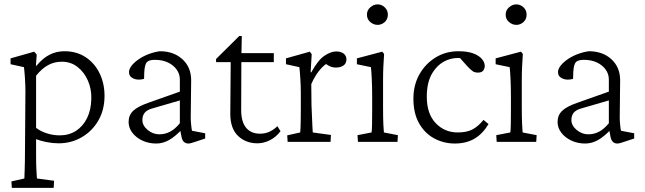

<svg xmlns="http://www.w3.org/2000/svg" viewBox="-20 -662 3008 896"><path d="M35.2 214.8 33.2 184.6 93.8 170.9Q93.8 166 94.2 156.2Q94.7 146.5 95.2 129.4Q95.7 112.3 96.2 87.4Q96.7 62.5 96.7 27.3L98.6 -236.3Q98.6 -266.6 96.2 -300.8Q93.8 -335 91.8 -348.6L29.3 -362.3V-389.6L139.6 -420.9L151.4 -407.2L147.5 -355.5H150.4Q179.7 -390.6 211.4 -406.7Q243.2 -422.9 280.3 -422.9Q337.9 -422.9 379.9 -395Q421.9 -367.2 444.8 -319.8Q467.8 -272.5 467.8 -214.8Q467.8 -149.4 439 -99.6Q410.2 -49.8 361.3 -21.5Q312.5 6.8 253.9 6.8Q227.5 6.8 199.2 1.5Q170.9 -3.9 148.4 -12.7V66.4Q148.4 106.4 149.9 130.9Q151.4 155.3 152.3 170.9L232.4 181.6L230.5 214.8ZM258.8 -30.3Q301.8 -30.3 334.5 -51.3Q367.2 -72.3 386.2 -110.8Q405.3 -149.4 406.2 -202.1Q407.2 -247.1 390.1 -286.1Q373 -325.2 341.8 -349.6Q310.5 -374 268.6 -374Q232.4 -374 203.1 -357.4Q173.8 -340.8 148.4 -308.6V-65.4Q169.9 -48.8 199.2 -39.6Q228.5 -30.3 258.8 -30.3Z M709 7.8Q673.8 7.8 644.5 -5.9Q615.2 -19.5 597.7 -42.5Q580.1 -65.4 580.1 -92.8Q580.1 -124 601.1 -144.5Q622.1 -165 672.9 -182.6L819.3 -234.4V-291Q819.3 -317.4 803.7 -338.4Q788.1 -359.4 762.2 -371.1Q736.3 -382.8 703.1 -382.8Q674.8 -382.8 665 -371.6Q655.3 -360.4 653.3 -325.2L652.3 -293.9Q624 -286.1 603 -295.4Q582 -304.7 582 -325.2Q582 -339.8 594.2 -355.5Q606.4 -371.1 627 -385.3Q647.5 -399.4 672.9 -409.2Q698.2 -418.9 725.6 -422.9Q790 -422.9 830.6 -386.2Q871.1 -349.6 872.1 -290L870.1 -112.3Q870.1 -98.6 872.1 -79.1Q874 -59.6 876 -51.8L937.5 -40V-15.6L896.5 -2Q884.8 2 875 4.9Q865.2 7.8 859.4 7.8Q833 7.8 827.1 -23.4L820.3 -58.6L832 -61.5Q798.8 -25.4 769.5 -8.8Q740.2 7.8 709 7.8ZM723.6 -35.2Q751 -35.2 774.4 -47.9Q797.9 -60.5 819.3 -86.9V-193.4L688.5 -155.3Q665 -148.4 654.8 -135.3Q644.5 -122.1 644.5 -101.6Q644.5 -76.2 668.9 -55.7Q693.4 -35.2 723.6 -35.2Z M1289.1 -49.8Q1268.6 -22.5 1239.7 -7.8Q1210.9 6.8 1181.6 6.8Q1127 6.8 1090.8 -27.8Q1054.7 -62.5 1054.7 -130.9L1056.6 -372.1H988.3V-386.7L1096.7 -494.1H1108.4L1106.4 -393.6L1105.5 -148.4Q1105.5 -93.8 1128.4 -65.9Q1151.4 -38.1 1193.4 -38.1Q1218.8 -38.1 1238.8 -47.9Q1258.8 -57.6 1274.4 -73.2ZM1082 -372.1V-414.1H1257.8V-372.1Z M1322.3 0 1320.3 -30.3 1380.9 -43.9Q1381.8 -49.8 1382.3 -62Q1382.8 -74.2 1383.3 -96.2Q1383.8 -118.2 1383.8 -151.4V-229.5Q1383.8 -263.7 1381.3 -299.3Q1378.9 -335 1377 -348.6L1314.5 -362.3V-389.6L1425.8 -420.9L1434.6 -409.2L1429.7 -325.2L1432.6 -324.2Q1463.9 -381.8 1494.1 -401.9Q1524.4 -421.9 1548.8 -421.9Q1570.3 -421.9 1583.5 -412.1Q1596.7 -402.3 1596.7 -384.8Q1596.7 -366.2 1583 -356.4Q1569.3 -346.7 1546.9 -346.7Q1531.2 -346.7 1516.6 -354Q1502 -361.3 1491.2 -372.1L1502.9 -364.3Q1484.4 -351.6 1466.3 -328.1Q1448.2 -304.7 1432.6 -269.5L1433.6 -171.9Q1434.6 -152.3 1435.5 -127.9Q1436.5 -103.5 1437.5 -80.6Q1438.5 -57.6 1439.5 -43.9L1524.4 -32.2L1522.5 0Z M1650.4 0 1648.4 -31.2 1713.9 -43.9Q1714.8 -47.9 1715.3 -55.7Q1715.8 -63.5 1716.3 -85.4Q1716.8 -107.4 1716.8 -151.4V-210Q1716.8 -257.8 1714.8 -296.4Q1712.9 -335 1710.9 -348.6L1645.5 -362.3V-389.6L1763.7 -420.9L1772.5 -410.2Q1770.5 -379.9 1769 -351.6Q1767.6 -323.2 1767.6 -284.2V-161.1Q1767.6 -111.3 1769 -81.5Q1770.5 -51.8 1771.5 -43.9L1836.9 -31.2L1835 0ZM1742.2 -545.9Q1723.6 -545.9 1708 -559.1Q1692.4 -572.3 1692.4 -593.8Q1692.4 -614.3 1708 -627.9Q1723.6 -641.6 1742.2 -641.6Q1760.7 -641.6 1775.4 -627.9Q1790 -614.3 1790 -593.8Q1790 -572.3 1775.4 -559.1Q1760.7 -545.9 1742.2 -545.9Z M2102.5 7.8Q2050.8 7.8 2006.3 -16.1Q1961.9 -40 1935.5 -86.9Q1909.2 -133.8 1909.2 -201.2Q1909.2 -265.6 1937.5 -315.4Q1965.8 -365.2 2013.2 -394Q2060.5 -422.9 2119.1 -422.9Q2162.1 -422.9 2189 -412.6Q2215.8 -402.3 2229 -386.7Q2242.2 -371.1 2242.2 -354.5Q2242.2 -341.8 2234.9 -332.5Q2227.5 -323.2 2210.9 -323.2Q2196.3 -323.2 2187 -329.1Q2177.7 -335 2161.1 -352.5L2121.1 -397.5L2148.4 -387.7Q2105.5 -397.5 2064.9 -380.9Q2024.4 -364.3 1998 -321.8Q1971.7 -279.3 1971.7 -210.9Q1971.7 -130.9 2013.2 -87.4Q2054.7 -43.9 2116.2 -43.9Q2158.2 -43.9 2185.1 -58.1Q2211.9 -72.3 2236.3 -102.5L2259.8 -83Q2232.4 -37.1 2193.8 -14.6Q2155.3 7.8 2102.5 7.8Z M2297.9 0 2295.9 -31.2 2361.3 -43.9Q2362.3 -47.9 2362.8 -55.7Q2363.3 -63.5 2363.8 -85.4Q2364.3 -107.4 2364.3 -151.4V-210Q2364.3 -257.8 2362.3 -296.4Q2360.4 -335 2358.4 -348.6L2293 -362.3V-389.6L2411.1 -420.9L2419.9 -410.2Q2418 -379.9 2416.5 -351.6Q2415 -323.2 2415 -284.2V-161.1Q2415 -111.3 2416.5 -81.5Q2418 -51.8 2418.9 -43.9L2484.4 -31.2L2482.4 0ZM2389.6 -545.9Q2371.1 -545.9 2355.5 -559.1Q2339.8 -572.3 2339.8 -593.8Q2339.8 -614.3 2355.5 -627.9Q2371.1 -641.6 2389.6 -641.6Q2408.2 -641.6 2422.9 -627.9Q2437.5 -614.3 2437.5 -593.8Q2437.5 -572.3 2422.9 -559.1Q2408.2 -545.9 2389.6 -545.9Z M2710.9 7.8Q2675.8 7.8 2646.5 -5.9Q2617.2 -19.5 2599.6 -42.5Q2582 -65.4 2582 -92.8Q2582 -124 2603 -144.5Q2624 -165 2674.8 -182.6L2821.3 -234.4V-291Q2821.3 -317.4 2805.7 -338.4Q2790 -359.4 2764.2 -371.1Q2738.3 -382.8 2705.1 -382.8Q2676.8 -382.8 2667 -371.6Q2657.2 -360.4 2655.3 -325.2L2654.3 -293.9Q2626 -286.1 2605 -295.4Q2584 -304.7 2584 -325.2Q2584 -339.8 2596.2 -355.5Q2608.4 -371.1 2628.9 -385.3Q2649.4 -399.4 2674.8 -409.2Q2700.2 -418.9 2727.5 -422.9Q2792 -422.9 2832.5 -386.2Q2873 -349.6 2874 -290L2872.1 -112.3Q2872.1 -98.6 2874 -79.1Q2876 -59.6 2877.9 -51.8L2939.5 -40V-15.6L2898.4 -2Q2886.7 2 2877 4.9Q2867.2 7.8 2861.3 7.8Q2835 7.8 2829.1 -23.4L2822.3 -58.6L2834 -61.5Q2800.8 -25.4 2771.5 -8.8Q2742.2 7.8 2710.9 7.8ZM2725.6 -35.2Q2752.9 -35.2 2776.4 -47.9Q2799.8 -60.5 2821.3 -86.9V-193.4L2690.4 -155.3Q2667 -148.4 2656.7 -135.3Q2646.5 -122.1 2646.5 -101.6Q2646.5 -76.2 2670.9 -55.7Q2695.3 -35.2 2725.6 -35.2Z"/></svg>

Font: Crimson Pro ExtraLight
Style: Regular
Weight: 250
Designer: Jacques Le Bailly
Foundry: Baron von Fonthausen
Version: Version 1.003